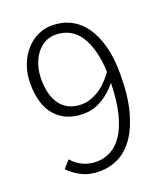

<svg xmlns="http://www.w3.org/2000/svg" viewBox="-139 -836 812 944"><g transform="rotate(-20 267.5 -364.5)"><path d="M250 -327Q291 -327 334.5 -352Q378 -377 420 -434Q416 -553 372 -623Q328 -693 242 -693Q212 -693 187 -679Q162 -665 143.5 -640.5Q125 -616 114.5 -582.5Q104 -549 104 -509Q104 -470 112.5 -436.5Q121 -403 139 -378.5Q157 -354 184.5 -340.5Q212 -327 250 -327ZM96 -95Q121 -66 153 -51.5Q185 -37 223 -37Q261 -37 296 -55Q331 -73 358 -113Q385 -153 401.5 -218Q418 -283 420 -377Q385 -333 339.5 -306.5Q294 -280 243 -280Q151 -280 98.5 -338.5Q46 -397 46 -509Q46 -560 62 -603Q78 -646 105 -677Q132 -708 167.5 -725Q203 -742 243 -742Q296 -742 339.5 -720Q383 -698 413.5 -655.5Q444 -613 461 -550Q478 -487 478 -404Q478 -289 456.5 -209.5Q435 -130 399.5 -80.5Q364 -31 318 -9Q272 13 222 13Q168 13 129 -6.5Q90 -26 61 -56Z"/></g></svg>

Font: Kinto Sans Light
Style: Regular
Weight: 300
Designer: Authors: Ryoko NISHIZUKA  (kana & ideographs); Paul D. Hunt (Latin, Greek & Cyrillic); Wenlong ZHANG  (bopomofo); Sandol
Foundry: Adobe Systems Incorporated, ookami Inc.
Version: Version 0.001